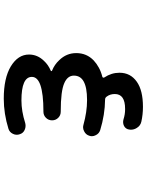

<svg xmlns="http://www.w3.org/2000/svg" viewBox="103 -700 794 1040"><g transform="rotate(-90 500.0 -180.0)"><path d="M441.4 197.3Q399.4 197.3 360.4 188.5Q338.9 183.6 327.1 164.1Q317.4 149.4 317.4 131.8Q317.4 127 318.4 122.1Q321.3 103.5 337.9 94.7Q347.7 89.8 358.4 89.8Q365.2 89.8 373 91.8Q400.4 100.6 426.8 100.6Q428.7 100.6 430.7 100.6Q510.7 100.6 510.7 44.9Q510.7 18.6 496.1 0Q490.2 -7.8 480.5 -7.8Q398.4 -8.8 315.4 -34.2Q296.9 -40 288.1 -57.6Q282.2 -68.4 282.2 -79.1Q282.2 -86.9 285.2 -94.7Q291 -112.3 308.6 -121.1Q319.3 -127 330.1 -127Q336.9 -127 343.8 -125Q415 -105.5 475.6 -105.5Q477.5 -105.5 479.5 -105.5Q545.9 -105.5 579.1 -124Q610.4 -141.6 610.4 -176.8Q610.4 -210.9 570.3 -228.5Q527.3 -248 417 -248H415Q395.5 -248 381.8 -261.7Q368.2 -275.4 368.2 -294.9Q368.2 -314.5 381.8 -328.1Q395.5 -341.8 415 -341.8H417Q511.7 -341.8 559.6 -358.4Q603.5 -374 603.5 -404.3Q603.5 -460.9 475.6 -460.9Q418 -460.9 353.5 -440.4Q345.7 -438.5 337.9 -438.5Q327.1 -438.5 316.4 -443.4Q298.8 -451.2 293 -469.7Q290 -478.5 290 -486.3Q290 -497.1 294.9 -506.8Q303.7 -525.4 322.3 -531.2Q404.3 -556.6 485.4 -556.6Q596.7 -556.6 660.2 -518.6Q724.6 -479.5 724.6 -419.9Q724.6 -374 690.4 -338.9Q668.9 -315.4 636.7 -301.8Q634.8 -300.8 634.8 -298.3Q634.8 -295.9 637.7 -294.9Q669.9 -282.2 694.3 -255.9Q732.4 -216.8 732.4 -164.1Q732.4 -107.4 692.4 -69.3Q675.8 -53.7 653.3 -41.5Q630.9 -29.3 603.5 -22.5Q600.6 -21.5 599.6 -18.1Q598.6 -14.6 600.6 -11.7Q626 26.4 626 70.3Q626 129.9 577.1 164.1Q530.3 197.3 441.4 197.3Z"/></g></svg>

Font: Rounded-X Mgen+ 1m medium
Style: Regular
Weight: 500
Designer: [Source Han Sans]
Ryoko NISHIZUKA  (kana & ideographs); Paul D. Hunt (Latin, Greek & Cyrillic); Wenlong ZHANG  (bopomofo
Version: Version 1.059.20150602